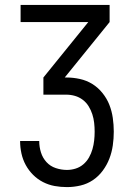

<svg xmlns="http://www.w3.org/2000/svg" viewBox="-20 -755 540 783"><path d="M253 8Q227 8 202.5 3.5Q178 -1 155.5 -12.5Q133 -24 115 -42Q97 -60 85 -82Q73 -104 67.5 -129Q62 -154 62 -179V-180H140V-179Q140 -156 147 -133.5Q154 -111 169.5 -94Q185 -77 207.5 -69.5Q230 -62 253 -62Q271 -62 288.5 -67.5Q306 -73 320 -85Q334 -97 343 -113Q352 -129 357 -146.5Q362 -164 364 -182Q366 -200 366 -218Q366 -236 364 -254Q362 -272 356.5 -289Q351 -306 341.5 -321.5Q332 -337 317.5 -348Q303 -359 285.5 -364Q268 -369 250 -369H157V-439L340 -665H64V-735H427V-665L244 -439H250Q278 -439 305.5 -433Q333 -427 356.5 -412.5Q380 -398 398 -375.5Q416 -353 426 -327.5Q436 -302 440 -274Q444 -246 444 -218Q444 -190 440 -162Q436 -134 426 -108Q416 -82 399 -59Q382 -36 359 -20.5Q336 -5 308.5 1.5Q281 8 253 8Z"/></svg>

Font: HulyMono
Style: Regular
Weight: 400
Monospace: yes
Designer: Belleve Invis
Foundry: Belleve Invis
Version: Version 33.2.5; ttfautohint (v1.8.4)